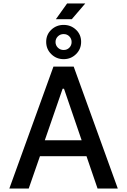

<svg xmlns="http://www.w3.org/2000/svg" viewBox="-20 -1090 734 1110"><path d="M544 0 480 -187H211L146 0H34L289 -705H406L661 0ZM342 -577 239 -279H452L350 -577ZM419.5 -777Q390 -748 348 -748Q306 -748 276.5 -777Q247 -806 247 -848Q247 -890 276.5 -918Q306 -946 348 -946Q390 -946 419.5 -918Q449 -890 449 -848Q449 -806 419.5 -777ZM314.5 -814.5Q328 -801 348 -801Q368 -801 381 -814.5Q394 -828 394 -847Q394 -866 381 -879.5Q368 -893 348 -893Q328 -893 314.5 -879.5Q301 -866 301 -847Q301 -828 314.5 -814.5ZM368 -1070H473L395 -979H303Z"/></svg>

Font: Manrope Medium
Style: Medium
Weight: 500
Designer: Mikhail Sharanda
Foundry: Mikhail Sharanda
Version: Version 4.000;hotconv 1.0.109;makeotfexe 2.5.65596